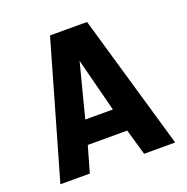

<svg xmlns="http://www.w3.org/2000/svg" viewBox="-119 -766 852 877"><g transform="rotate(-20 307.0 -327.5)"><path d="M176 -126 204 -239H391L421 -126ZM171 0H28L216 -655H327L317 -553L223 -189H225ZM586 0H435L382 -184L384 -185L290 -551L293 -655H396Z"/></g></svg>

Font: Intel One Mono Light
Style: Regular
Weight: 300
Monospace: yes
Designer: Fred Shallcrass
Foundry: Frere-Jones Type LLC
Version: Version 1.004